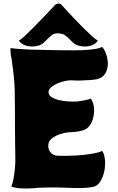

<svg xmlns="http://www.w3.org/2000/svg" viewBox="-20 -1062 673 1091"><path d="M332 -1032Q336 -1028 353.5 -1008.5Q371 -989 396.5 -962Q422 -935 449.5 -907.5Q477 -880 500 -859Q523 -838 536 -831Q523 -810 492.5 -801.5Q462 -793 425 -803Q404 -809 384.5 -830Q365 -851 346 -864Q337 -870 314 -872.5Q291 -875 274 -862Q257 -849 238 -828.5Q219 -808 199 -803Q162 -793 131.5 -801.5Q101 -810 87 -831Q100 -838 123 -859.5Q146 -881 173.5 -909Q201 -937 227 -964Q253 -991 270.5 -1010Q288 -1029 291 -1032Q298 -1040 311 -1041.5Q324 -1043 332 -1032ZM456 -182Q470 -184 491.5 -187Q513 -190 532.5 -194.5Q552 -199 559 -205Q571 -194 575.5 -160.5Q580 -127 573 -91Q567 -60 551.5 -33Q536 -6 508 0Q485 5 454 6Q423 7 391 6Q359 5 332.5 4Q306 3 292 3Q278 3 248.5 3.5Q219 4 197 5Q171 8 140 9Q109 10 82.5 7Q56 4 44 -3Q51 -17 56.5 -45.5Q62 -74 65 -108Q68 -142 67 -173Q66 -184 66 -235.5Q66 -287 65 -356V-441Q64 -477 64 -501Q64 -525 64 -527Q64 -560 61 -598Q58 -636 53.5 -670.5Q49 -705 46 -727Q38 -762 40 -790Q46 -787 78 -784.5Q110 -782 152 -780Q155 -780 181 -779.5Q207 -779 245.5 -778Q284 -777 325 -776.5Q366 -776 400 -776Q434 -776 450 -777Q491 -779 520 -783.5Q549 -788 559 -796Q571 -786 581.5 -758.5Q592 -731 593 -701Q593 -672 579.5 -646.5Q566 -621 531 -612Q517 -609 490 -607Q463 -605 437 -604.5Q411 -604 400 -605Q370 -608 336.5 -598.5Q303 -589 280 -573.5Q257 -558 256 -540Q255 -523 270.5 -512Q286 -501 310.5 -494.5Q335 -488 363 -486Q391 -484 415 -485Q435 -487 461 -492Q487 -497 494 -502Q507 -491 512.5 -461Q518 -431 511 -399Q506 -373 491.5 -351Q477 -329 450 -321Q429 -315 414 -313.5Q399 -312 399 -312Q340 -311 299.5 -291Q259 -271 255 -243Q251 -219 265 -199Q279 -179 307 -177Q326 -176 355.5 -176.5Q385 -177 413.5 -178.5Q442 -180 456 -182Z"/></svg>

Font: Potta One
Style: Regular
Weight: 400
Designer: 108,108go
Foundry: Font Zone 108
Version: Version 1.000